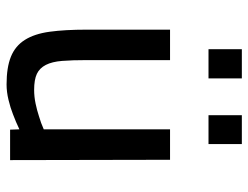

<svg xmlns="http://www.w3.org/2000/svg" viewBox="-108 -656 774 599"><g transform="rotate(90 279.5 -356.0)"><path d="M478 -499 479 0H384L383 -29Q360 -18 336 -9Q316 -1 291 5Q266 11 243 11Q190 11 156.5 -2.5Q123 -16 104 -46Q85 -76 78.5 -123.5Q72 -171 72 -239V-499H167V-240Q167 -194 169.5 -162.5Q172 -131 182 -111.5Q192 -92 210 -83.5Q228 -75 260 -75Q281 -75 302.5 -79.5Q324 -84 342 -90Q363 -96 383 -105V-499ZM133 -723H224V-619H133ZM339 -723H429V-619H339Z"/></g></svg>

Font: Panefresco 600wt
Style: Regular
Weight: 600
Designer: Campivisivi
Foundry: Campivisivi & Chank Co
Version: Version 1.001